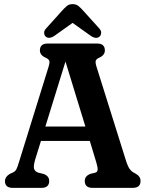

<svg xmlns="http://www.w3.org/2000/svg" viewBox="-20 -911 706 931"><path d="M218.5 -33.5Q218.5 0 181 0H41.5Q4 0 4 -33.5Q4 -53 27 -67.5L42.5 -74.5Q54 -80 59.2 -89.8Q64.5 -99.5 72.5 -126.5L215.5 -587Q222 -608 219 -616.2Q216 -624.5 202 -631Q173.5 -643 173.5 -666.5Q173.5 -700 211.5 -700H450.5Q488.5 -700 488.5 -666.5Q488.5 -643 460.5 -631Q447.5 -625 444.5 -617Q441.5 -609 447.5 -589L588.5 -139.5Q598.5 -106 608.5 -92Q618.5 -78 635 -70.5Q661.5 -57 661.5 -33.5Q661.5 0 623.5 0H429Q391 0 391 -33.5Q391 -56.5 416.5 -67.5L443 -74Q451.5 -76.5 453.2 -86.8Q455 -97 447 -123.5L415.5 -227.5H178.5L151 -139Q141.5 -107 145 -93.5Q148.5 -80 165 -74L193.5 -67Q218.5 -56.5 218.5 -33.5ZM200 -297.5H394L297.5 -612.5ZM245 -738Q217.5 -719.5 201 -734Q195 -739.5 194 -750.8Q193 -762 204 -773.5L279.5 -857.5Q293 -872.5 304 -881.8Q315 -891 332 -891Q349 -891 360.2 -882Q371.5 -873 385 -857.5L461 -773.5Q471.5 -762 470.5 -750.8Q469.5 -739.5 463 -734Q446.5 -719 419 -738L332 -800Z"/></svg>

Font: Fraunces 144pt S100 SemiBold
Style: Regular
Weight: 600
Version: Version 1.000; ttfautohint (v1.8.3)